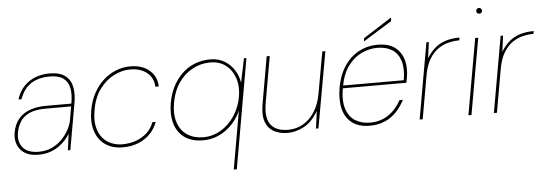

<svg xmlns="http://www.w3.org/2000/svg" viewBox="-55 -864 3574 1255"><g transform="rotate(-5 1732.0 -236.5)"><path d="M167 12Q113 12 79 -10Q45 -32 32 -68Q19 -104 26 -145Q36 -200 65 -234.5Q94 -269 140 -285.5Q186 -302 243 -302H412Q423 -360 415 -402.5Q407 -445 376 -468Q345 -491 287 -491Q212 -491 163 -459Q114 -427 90 -359H70Q87 -412 119.5 -445.5Q152 -479 195 -495Q238 -511 285 -511Q354 -511 389.5 -483.5Q425 -456 434 -409.5Q443 -363 433 -306L379 0H363L377 -107Q369 -93 352.5 -73Q336 -53 310.5 -33.5Q285 -14 250 -1Q215 12 167 12ZM174 -7Q222 -7 260.5 -25.5Q299 -44 327 -73Q355 -102 372 -135Q389 -168 394 -197L409 -284H241Q175 -284 135 -265.5Q95 -247 75 -215.5Q55 -184 48 -145Q37 -84 69 -45.5Q101 -7 174 -7Z M723 12Q656 12 609.5 -19.5Q563 -51 543.5 -110Q524 -169 538 -249Q549 -310 575.5 -358.5Q602 -407 639.5 -441Q677 -475 722.5 -493Q768 -511 816 -511Q896 -511 943 -469.5Q990 -428 991 -364H969Q966 -423 924 -457Q882 -491 813 -491Q761 -491 708 -464.5Q655 -438 614.5 -384.5Q574 -331 560 -249Q548 -184 558 -138.5Q568 -93 592.5 -64Q617 -35 651 -21.5Q685 -8 721 -8Q770 -8 811.5 -23Q853 -38 883.5 -66Q914 -94 929 -135H951Q936 -93 904.5 -59.5Q873 -26 827 -7Q781 12 723 12Z M1432 220 1499 -161Q1464 -83 1397.5 -35.5Q1331 12 1250 12Q1175 12 1128 -22Q1081 -56 1064 -115.5Q1047 -175 1060 -250Q1070 -307 1094 -354.5Q1118 -402 1154.5 -437.5Q1191 -473 1238.5 -492Q1286 -511 1342 -511Q1395 -511 1435 -486.5Q1475 -462 1499 -423.5Q1523 -385 1529 -341L1562 -499H1578L1452 220ZM1253 -8Q1314 -8 1367 -39Q1420 -70 1457 -125Q1494 -180 1507 -249Q1519 -317 1501 -372Q1483 -427 1441.5 -459Q1400 -491 1339 -491Q1277 -491 1222.5 -461.5Q1168 -432 1131 -378Q1094 -324 1081 -249Q1068 -175 1086 -120.5Q1104 -66 1147.5 -37Q1191 -8 1253 -8Z M1804 12Q1753 12 1715 -8.5Q1677 -29 1660.5 -73.5Q1644 -118 1657 -191L1711 -499H1731L1678 -196Q1661 -100 1695.5 -54Q1730 -8 1810 -8Q1864 -8 1908.5 -34Q1953 -60 1984.5 -109.5Q2016 -159 2028 -231L2076 -499H2096L2007 0H1991L2006 -115Q1967 -46 1913 -17Q1859 12 1804 12Z M2343 12Q2272 12 2228 -21Q2184 -54 2169 -114Q2154 -174 2168 -255Q2179 -316 2203.5 -363.5Q2228 -411 2264 -444Q2300 -477 2344.5 -494Q2389 -511 2438 -511Q2512 -511 2553.5 -479Q2595 -447 2609 -395Q2623 -343 2612 -282Q2611 -272 2609 -265Q2607 -258 2605 -247H2178L2181 -265H2590Q2603 -342 2587 -392Q2571 -442 2532 -466.5Q2493 -491 2435 -491Q2383 -491 2332.5 -467.5Q2282 -444 2244 -393Q2206 -342 2191 -260L2189 -251Q2174 -166 2192 -112Q2210 -58 2251 -33Q2292 -8 2347 -8Q2415 -8 2466.5 -42.5Q2518 -77 2551 -138H2573Q2551 -94 2518.5 -60Q2486 -26 2442.5 -7Q2399 12 2343 12ZM2353 -540 2355 -561 2543 -681 2541 -657Z M2671 0 2759 -499H2775L2761 -394Q2788 -438 2820 -463.5Q2852 -489 2891.5 -500Q2931 -511 2977 -511L2974 -493H2967Q2940 -493 2905.5 -485Q2871 -477 2838 -455.5Q2805 -434 2779 -392.5Q2753 -351 2741 -284L2691 0Z M2991 0 3079 -499H3099L3011 0ZM3120 -655Q3113 -655 3107 -660Q3101 -665 3101 -674Q3101 -683 3107 -688Q3113 -693 3120 -693Q3127 -693 3133 -688Q3139 -683 3139 -674Q3139 -665 3133.5 -660Q3128 -655 3120 -655Z M3158 0 3246 -499H3262L3248 -394Q3275 -438 3307 -463.5Q3339 -489 3378.5 -500Q3418 -511 3464 -511L3461 -493H3454Q3427 -493 3392.5 -485Q3358 -477 3325 -455.5Q3292 -434 3266 -392.5Q3240 -351 3228 -284L3178 0Z"/></g></svg>

Font: DM Sans 20pt Thin
Style: Italic
Weight: 250
Italic angle: -10°
Version: Version 4.004;gftools[0.9.30]